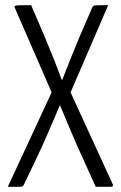

<svg xmlns="http://www.w3.org/2000/svg" viewBox="-20 -720 466 740"><path d="M414 -11Q419 0 406 0H349L281 -150Q263 -190 211 -315Q158 -190 140 -151L72 -8Q68 0 59 0H10L179 -364L37 -690Q34 -698 43 -699Q51 -700 100 -700L152 -579Q193 -481 219 -410Q258 -510 287 -579L335 -690Q338 -698 345 -699Q352 -700 397 -700L252 -364Z"/></svg>

Font: Yanone Kaffeesatz Light
Style: Regular
Weight: 300
Designer: Yanone (Cyrillic: Daniel Pouzeot)
Foundry: Yanone
Version: Version 1.003;PS 001.003;hotconv 1.0.88;makeotf.lib2.5.64775